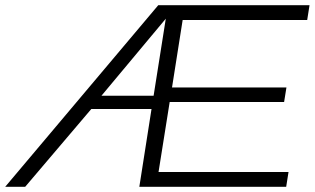

<svg xmlns="http://www.w3.org/2000/svg" viewBox="-59 -720 1213 740"><path d="M478 0 525 -300H293L38 0H-39L551 -700H1134L1125 -643H645L604 -383H1045L1036 -327H595L552 -57H1053L1044 0ZM332 -351H533L580 -648Z"/></svg>

Font: Georama Expanded Light
Style: Italic
Weight: 300
Width: 7
Italic angle: -9°
Designer: Jean-Baptiste Levee
Foundry: Production Type
Version: Version 1.000